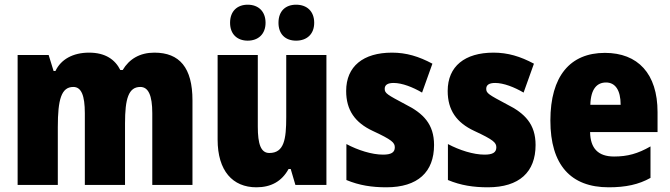

<svg xmlns="http://www.w3.org/2000/svg" viewBox="-20 -787 2850 817"><path d="M637 -563C575 -563 530 -536 502 -489H492C470 -533 429 -563 359 -563C290 -563 239 -534 216 -485H208L187 -553H55V0H226V-246C226 -364 241 -417 292 -417C326 -417 341 -381 341 -305V0H512V-262C512 -367 527 -417 577 -417C611 -417 628 -382 628 -305V0H799V-360C799 -499 744 -563 637 -563Z M959 -690C959 -641 990 -614 1034 -614C1079 -614 1110 -642 1110 -690C1110 -739 1079 -767 1034 -767C990 -767 959 -740 959 -690ZM1165 -690C1165 -642 1194 -614 1240 -614C1286 -614 1317 -642 1317 -690C1317 -739 1286 -767 1240 -767C1195 -767 1165 -740 1165 -690ZM1369 -553H1198V-289C1198 -194 1189 -136 1126 -136C1090 -136 1077 -174 1077 -248V-553H906V-193C906 -60 970 10 1071 10C1133 10 1179 -15 1208 -68H1217L1237 0H1369Z M1827 -170C1827 -259 1781 -305 1705 -343C1628 -384 1617 -390 1617 -409C1617 -426 1630 -434 1655 -434C1691 -434 1737 -416 1776 -393L1820 -516C1762 -547 1709 -563 1648 -563C1526 -563 1453 -505 1453 -400C1453 -318 1491 -265 1566 -230C1648 -192 1660 -180 1660 -160C1660 -138 1644 -129 1610 -129C1562 -129 1503 -148 1454 -174V-21C1509 2 1563 10 1624 10C1758 10 1827 -55 1827 -170Z M2259 -170C2259 -259 2213 -305 2137 -343C2060 -384 2049 -390 2049 -409C2049 -426 2062 -434 2087 -434C2123 -434 2169 -416 2208 -393L2252 -516C2194 -547 2141 -563 2080 -563C1958 -563 1885 -505 1885 -400C1885 -318 1923 -265 1998 -230C2080 -192 2092 -180 2092 -160C2092 -138 2076 -129 2042 -129C1994 -129 1935 -148 1886 -174V-21C1941 2 1995 10 2056 10C2190 10 2259 -55 2259 -170Z M2554 -562C2406 -562 2322 -463 2322 -274C2322 -86 2408 10 2570 10C2643 10 2698 -2 2748 -30V-164C2694 -133 2650 -121 2593 -121C2525 -121 2492 -156 2491 -225H2778V-310C2778 -474 2694 -562 2554 -562ZM2559 -436C2597 -436 2621 -405 2621 -341H2492C2494 -410 2521 -436 2559 -436Z"/></svg>

Font: Noto Sans Georgian Condensed Black
Style: Regular
Weight: 900
Width: 3
Designer: Monotype Design Team, Akaki Razmadze
Foundry: Google LLC
Version: Version 2.005